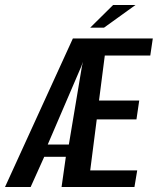

<svg xmlns="http://www.w3.org/2000/svg" viewBox="-52 -744 628 764"><path d="M-32 0 238 -591H556L546 -523H365L342 -344H502L491 -269H333L307 -66H494L483 0H193L210 -120H124L70 0ZM138 -169H222L274 -480L278 -498L272 -481ZM307 -634 398 -724H487L362 -634Z"/></svg>

Font: Alumni Sans Thin SemiBold
Style: Italic
Weight: 600
Italic angle: -8°
Version: Version 1.016